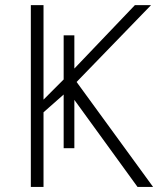

<svg xmlns="http://www.w3.org/2000/svg" viewBox="-20 -734 621 754"><path d="M272 -151.9H230V-362.8L150.9 -293V0H101.1V-713.9H150.9V-342.8L230 -421.9V-595.2H272V-464.8L509.8 -713.9H573.2L280.8 -412.1L581.1 0H520L272 -341.8Z"/></svg>

Font: OpenSans-Light
Style: Regular
Weight: 300
Foundry: Ascender Corporation
Version: Version 1.10